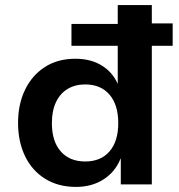

<svg xmlns="http://www.w3.org/2000/svg" viewBox="-20 -725 703 755"><path d="M279 10Q209 10 157.5 -22Q106 -54 78.5 -111Q51 -168 51 -242Q51 -315 78.5 -372Q106 -429 156.5 -461.5Q207 -494 276 -494Q337 -494 380 -467.5Q423 -441 443 -395V-545H261V-631H443V-705H577V-633H659V-545H577V0H455V-101H454Q433 -49 387 -19.5Q341 10 279 10ZM315 -90Q376 -90 410.5 -129.5Q445 -169 445 -241Q445 -313 410.5 -353Q376 -393 315 -393Q275 -393 245.5 -375Q216 -357 200 -323Q184 -289 184 -241Q184 -169 219 -129.5Q254 -90 315 -90Z"/></svg>

Font: Nunito Sans 8pt
Style: Bold
Weight: 700
Version: Version 3.101;gftools[0.9.27]